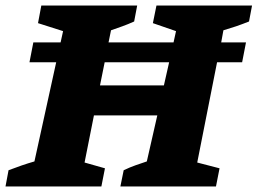

<svg xmlns="http://www.w3.org/2000/svg" viewBox="-38 -677 935 697"><path d="M-18 0 -7 -59Q19 -69 41 -76.5Q63 -84 87 -91L166 -451H69L83 -523H182L191 -564L100 -593L112 -657H460L449 -599Q427 -589 406 -581.5Q385 -574 365 -567L356 -523H592L601 -564L517 -593L530 -657H877L866 -599Q841 -589 819 -581.5Q797 -574 773 -567L765 -523H855L841 -451H750L678 -87L759 -66L746 0H399L411 -59Q434 -70 454 -77Q474 -84 495 -91L533 -258H303L269 -87L343 -66L330 0ZM325 -367H557L576 -451H342Z"/></svg>

Font: Piazzolla SC ExtraBold
Style: Italic
Weight: 800
Italic angle: -11.3°
Designer: Juan Pablo del Peral
Foundry: Huerta Tipografica
Version: Version 1.330